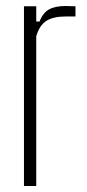

<svg xmlns="http://www.w3.org/2000/svg" viewBox="-20 -621 292 641"><path d="M60 0V-600H101V-549H112Q123 -578 143.5 -589.5Q164 -601 200 -601Q207 -601 214.5 -600.5Q222 -600 232 -600V-566H200Q158 -566 135 -551.5Q112 -537 101 -500V0Z"/></svg>

Font: Big Shoulders Text Thin
Style: Regular
Weight: 100
Designer: Patric King
Foundry: XO Type Co
Version: Version 1.000; ttfautohint (v1.8.2)